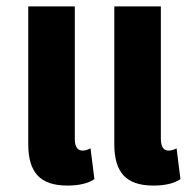

<svg xmlns="http://www.w3.org/2000/svg" viewBox="-20 -568 606 598"><path d="M190 10Q126 10 97 -21.5Q68 -53 68 -118V-548H213V-136Q213 -99 237 -99Q249 -99 262 -106L274 -10Q244 10 190 10ZM458 10Q394 10 365 -21.5Q336 -53 336 -118V-548H481V-136Q481 -99 505 -99Q517 -99 530 -106L542 -10Q512 10 458 10Z"/></svg>

Font: Noto Sans Thai ExtCond ExtBd
Style: Regular
Weight: 800
Width: 2
Designer: Monotype Design Team
Foundry: Monotype Imaging Inc.
Version: Version 2.002; ttfautohint (v1.8.4.7-5d5b)